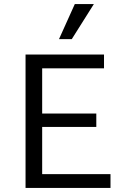

<svg xmlns="http://www.w3.org/2000/svg" viewBox="-20 -927 619 947"><path d="M525 0H106V-658H493V-590H188V-68H525ZM134 -301V-367H455V-301ZM271 -734 349 -907H443L334 -734Z"/></svg>

Font: Ysabeau Office Medium
Style: Regular
Weight: 500
Designer: Christian Thalmann (Catharsis Fonts)
Version: Version 2.001;gftools[0.9.30]; featfreeze: tnum,lnum,ss02